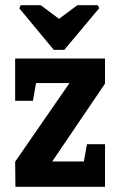

<svg xmlns="http://www.w3.org/2000/svg" viewBox="-20 -715 461 735"><path d="M59 -695H136L206 -643L276 -695H354L360 -684L226 -524H186L54 -683ZM39 0 38 -96 246 -397H118L106 -329H38V-491H382V-395L180 -97H301L313 -163H382V0Z"/></svg>

Font: Kreon
Style: Bold
Weight: 700
Designer: Julia Petretta
Foundry: Julia Petretta and Eli Heuer
Version: Version 2.002